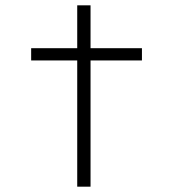

<svg xmlns="http://www.w3.org/2000/svg" viewBox="-20 -701 662 721"><path d="M270 0V-681H320V0ZM97 -474V-520H513V-474Z"/></svg>

Font: Lexend Peta ExtraLight
Style: Regular
Weight: 250
Version: Version 1.007